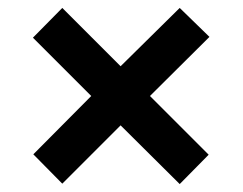

<svg xmlns="http://www.w3.org/2000/svg" viewBox="-20 -595 612 484"><path d="M64 -206 210 -353 63 -500 137 -575 284 -428 433 -575 508 -502 358 -353 506 -205 433 -131 284 -279 137 -132Z"/></svg>

Font: Noto Sans Sinhala
Style: Regular
Weight: 400
Designer: Jelle Bosma - Monotype Design Team
Foundry: Monotype Imaging Inc.
Version: Version 2.006